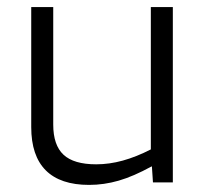

<svg xmlns="http://www.w3.org/2000/svg" viewBox="-20 -514 579 541"><path d="M231 7Q150 7 109 -34Q68 -75 68 -156V-494H130V-163Q130 -105 159 -78Q188 -51 251 -51Q288 -51 326 -61.5Q364 -72 405 -93V-494H467V0H411L408 -45H407Q356 -17 314.5 -5Q273 7 231 7Z"/></svg>

Font: Blinker Light
Style: Regular
Weight: 300
Designer: Juergen Huber
Foundry: supertype
Version: Version 1.017;hotconv 1.0.117;makeotfexe 2.5.65602